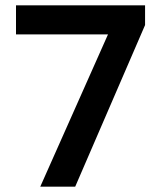

<svg xmlns="http://www.w3.org/2000/svg" viewBox="-20 -700 600 720"><path d="M385 -571H40V-680H524V-606L262 0H131Z"/></svg>

Font: CyStack Display SemiBold
Style: Regular
Weight: 600
Designer: Weizhong Zhang
Foundry: 本地遙控
Version: Version 1.000;Glyphs 3.1.2 (3151)